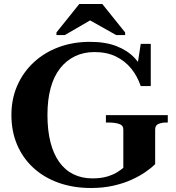

<svg xmlns="http://www.w3.org/2000/svg" viewBox="-20 -929 880 959"><path d="M755 -282V-109Q737 -91 707.5 -70.5Q678 -50 637.5 -31.5Q597 -13 546 -1.5Q495 10 435 10Q346 10 273 -16Q200 -42 147 -90.5Q94 -139 65.5 -206Q37 -273 37 -355Q37 -435 66.5 -502Q96 -569 149 -618Q202 -667 273.5 -693.5Q345 -720 429 -720Q507 -720 562 -698.5Q617 -677 652 -640Q687 -603 706 -555L662 -574L683 -710H733V-499H683Q666 -549 635 -587Q604 -625 558.5 -647Q513 -669 452 -669Q398 -669 354.5 -648Q311 -627 280 -587.5Q249 -548 233 -489.5Q217 -431 217 -355Q217 -278 232 -219Q247 -160 276 -119.5Q305 -79 347 -58.5Q389 -38 442 -38Q485 -38 516 -47.5Q547 -57 566.5 -69.5Q586 -82 596 -91V-282Q596 -303 575 -310Q554 -317 522 -317H509V-354H818V-317H809Q788 -317 771.5 -310Q755 -303 755 -282ZM491 -909H376L262 -767V-754H304L466 -848H393L560 -754H605V-767Z"/></svg>

Font: Roboto Serif 120pt Expanded SemiBold
Style: Regular
Weight: 600
Width: 7
Designer: Greg Gazdowicz
Foundry: Commercial Type
Version: Version 1.008